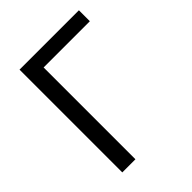

<svg xmlns="http://www.w3.org/2000/svg" viewBox="-206 -851 969 969"><g transform="rotate(-45 278.5 -366.5)"><path d="M99.6 0V-733.4H523.4V-655.3H193.4V0Z"/></g></svg>

Font: GenYoGothic TW TTF Regular
Style: Regular
Weight: 400
Version: Version 1.300